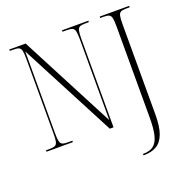

<svg xmlns="http://www.w3.org/2000/svg" viewBox="-161 -867 1235 1260"><g transform="rotate(-20 456.0 -237.0)"><path d="M628 240V230H633Q676 230 702 210Q728 190 739.5 144.5Q751 99 751 21V-619Q751 -656 747 -674Q743 -692 731 -698Q719 -704 695 -704H669V-714H875V-704H849Q825 -704 813 -698Q801 -692 797 -673.5Q793 -655 793 -619V14Q793 100 774.5 149Q756 198 720.5 219Q685 240 634 240ZM38 0V-10H65Q89 -10 101.5 -16Q114 -22 118 -40.5Q122 -59 122 -95V-619Q122 -656 118 -674Q114 -692 102 -698Q90 -704 65 -704H38V-714H152L496 -54V-619Q496 -655 492 -673.5Q488 -692 476 -698Q464 -704 439 -704H406V-714H590V-704H563Q538 -704 526 -698Q514 -692 510 -673.5Q506 -655 506 -619V0H480L132 -666V-95Q132 -59 136 -40.5Q140 -22 152 -16Q164 -10 189 -10H222V0Z"/></g></svg>

Font: Noto Serif Display Condensed ExtraLight
Style: Regular
Weight: 200
Width: 3
Designer: Monotype Design Team
Foundry: Monotype Imaging Inc.
Version: Version 2.009